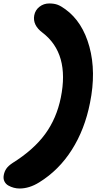

<svg xmlns="http://www.w3.org/2000/svg" viewBox="-77 -854 590 1111"><path d="M36.1 236.8Q19.5 236.8 2.9 232.4Q-13.7 228 -28.8 219.5Q-43.9 210.9 -51.5 195.3Q-59.1 179.7 -55.2 159.2Q-51.3 137.7 -39.8 121.3Q-28.3 105 -3.9 88.9Q117.7 12.7 184.1 -78.1Q250.5 -168.9 274.9 -289.1Q326.7 -544.4 168.9 -665Q110.8 -708.5 121.1 -765.1Q127 -795.9 151.4 -814.9Q175.8 -834 208 -834Q236.8 -834 256.6 -826.4Q276.4 -818.8 300.8 -800.8Q400.9 -728.5 440.4 -583.3Q480 -438 443.8 -258.8Q413.6 -105 338.6 12.9Q263.7 130.9 149.9 201.2Q92.8 236.8 36.1 236.8Z"/></svg>

Font: Shantell Sans Bouncy
Style: Italic
Weight: 800
Italic angle: -11.31°
Designer: Stephen Nixon, Anya Danilova, Shantell Martin
Foundry: Arrow Type
Version: Version 1.006;[9816181b4]